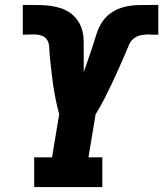

<svg xmlns="http://www.w3.org/2000/svg" viewBox="-20 -755 659 775"><path d="M118 0V-120H190L219 -294Q215 -308 211.5 -323Q208 -338 205 -352.5Q202 -367 199.5 -382Q197 -397 194.5 -412Q192 -427 190.5 -442.5Q189 -458 187 -473Q185 -488 183.5 -503.5Q182 -519 180.5 -534Q179 -549 178.5 -565Q178 -581 170.5 -593.5Q163 -606 148 -611Q133 -616 118 -616Q106 -616 94.5 -615.5Q83 -615 72 -615V-735Q79 -735 85.5 -735Q92 -735 99 -735Q121 -735 143 -734.5Q165 -734 186.5 -731Q208 -728 228 -721Q248 -714 264.5 -702Q281 -690 293 -673Q305 -656 311 -636Q317 -616 317.5 -594.5Q318 -573 318 -551Q318 -529 318 -507.5Q318 -486 318 -464Q327 -490 336 -515.5Q345 -541 353.5 -567Q362 -593 370 -619Q378 -645 394 -668.5Q410 -692 434.5 -707Q459 -722 485.5 -728Q512 -734 538.5 -734.5Q565 -735 591 -735Q598 -735 605 -735Q612 -735 619 -735V-615Q613 -615 607 -615Q601 -615 595 -615H594Q591 -615 588 -615.5Q585 -616 583 -616Q567 -616 551.5 -613.5Q536 -611 522.5 -601.5Q509 -592 502 -577Q495 -562 489 -547V-546Q475 -514 461 -482Q447 -450 432 -418.5Q417 -387 401 -355.5Q385 -324 366 -294L337 -120H393V0Z"/></svg>

Font: Iosevka Slab Heavy Extended
Style: Italic
Weight: 900
Width: 7
Italic angle: -9°
Monospace: yes
Designer: Belleve Invis
Foundry: Belleve Invis
Version: Version 11.1.0; ttfautohint (v1.8.3)